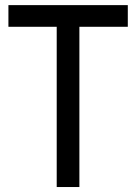

<svg xmlns="http://www.w3.org/2000/svg" viewBox="-20 -735 537 757"><path d="M483.9 -714.8V-629.4H293V2.4H203.6V-629.4H13.2V-714.8Z"/></svg>

Font: Proletarsk
Style: Regular
Weight: 400
Designer: Peter Wiegel, original typeface by Carl Albert Fahrenwaldt 1901
Foundry: Peter Wiegel
Version: Version 1.000 2010 initial release